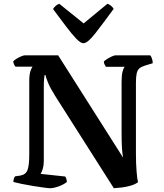

<svg xmlns="http://www.w3.org/2000/svg" viewBox="-20 -997 868 1017"><path d="M246 0Q237 0 211.5 -3.5Q186 -7 154.5 -12Q123 -17 94.5 -23Q66 -29 51 -33Q51 -52 60 -63L88 -67Q116 -72 125.5 -96Q135 -120 135 -178V-568Q135 -602 141.5 -621Q148 -640 153 -644H62Q58 -648 54.5 -655.5Q51 -663 50 -672Q56 -679 68.5 -686.5Q81 -694 93.5 -699Q106 -704 112 -704H288L632 -162Q628 -183 626 -213Q624 -243 624 -298V-564Q624 -599 629.5 -619Q635 -639 641 -643H541Q539 -647 535 -653.5Q531 -660 530 -671Q535 -677 548 -685Q561 -693 573.5 -698.5Q586 -704 592 -704H776Q781 -698 785 -686.5Q789 -675 789 -662L749 -650Q729 -644 718.5 -635Q708 -626 704 -608Q700 -590 700 -557V-185Q700 -130 703.5 -88Q707 -46 711 -32Q697 -21 673.5 -14Q650 -7 625.5 -4Q601 -1 583 0L269 -494Q246 -531 234.5 -559Q223 -587 221 -599H216Q215 -594 213.5 -579Q212 -564 212 -532V-143Q212 -121 206.5 -102.5Q201 -84 195 -76L326 -62Q328 -59 331 -50.5Q334 -42 334 -33Q317 -19 290 -9.5Q263 0 246 0ZM422 -768Q407 -768 383.5 -792.5Q360 -817 329.5 -857.5Q299 -898 261 -949Q265 -957 274.5 -965.5Q284 -974 294 -977L423 -873L549 -977Q559 -974 568.5 -966Q578 -958 582 -950Q525 -872 484.5 -820Q444 -768 422 -768Z"/></svg>

Font: Texturina SemiBold
Style: Regular
Weight: 600
Designer: Guillermo Torres Carreño
Foundry: Omnibus-Type
Version: Version 1.002; ttfautohint (v1.8.3)